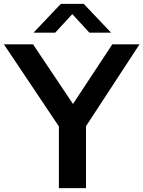

<svg xmlns="http://www.w3.org/2000/svg" viewBox="-41 -968 738 988"><path d="M262 0V-373.5L290.5 -275L-21 -740H129L356 -401H313.5L537 -740H677L373 -275L401.5 -372V0ZM131.5 -800 272 -948H390L530.5 -800H419L318 -909.5H344L243 -800Z"/></svg>

Font: Encode Sans SC SemiExpanded SemiBold
Style: Regular
Weight: 600
Width: 6
Designer: Multiple Designers
Foundry: Impallari Type
Version: Version 3.002